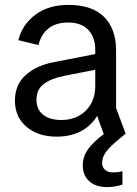

<svg xmlns="http://www.w3.org/2000/svg" viewBox="-20 -546 558 784"><path d="M211 12Q136 12 88.5 -28Q41 -68 41 -135Q41 -201 86 -240.5Q131 -280 204 -293L414 -334V-270L241 -236Q187 -225 158 -202.5Q129 -180 129 -139Q129 -99 156 -77.5Q183 -56 231 -56Q272 -56 303 -73.5Q334 -91 351.5 -122Q369 -153 369 -194V-342Q369 -394 340.5 -424Q312 -454 259 -454Q208 -454 178 -430Q148 -406 137 -362L55 -382Q71 -446 124.5 -486Q178 -526 260 -526Q356 -526 405 -477Q454 -428 454 -340V-105L493 0H403L377 -72H376Q352 -32 310 -10Q268 12 211 12ZM418 218Q371 218 344.5 194Q318 170 318 129Q318 94 338.5 64.5Q359 35 408 -2L445 -30L464 -5L493 0L471 18Q429 52 413 74Q397 96 397 119Q397 137 409 147.5Q421 158 440 158Q450 158 459.5 157Q469 156 480 153V208Q464 213 448 215.5Q432 218 418 218Z"/></svg>

Font: TikTok Sans 24pt
Style: Regular
Weight: 400
Version: Version 4.000